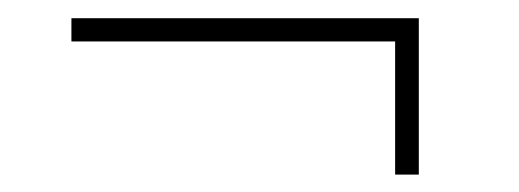

<svg xmlns="http://www.w3.org/2000/svg" viewBox="-20 -388 578 214"><path d="M446.8 -193.4H420.4V-341.8H59.6V-367.7H446.8Z"/></svg>

Font: Roboto Thin
Style: Regular
Weight: 250
Designer: Google
Version: Version 2.134; 2016